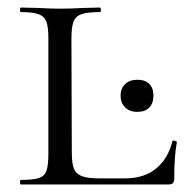

<svg xmlns="http://www.w3.org/2000/svg" viewBox="-20 -488 503 508"><path d="M243 -16H310Q362 -16 393.5 -42.5Q425 -69 436 -114Q436 -116 439 -116Q442 -116 445 -114.5Q448 -113 448 -112Q441 -76 441 -15Q441 -7 437.5 -3.5Q434 0 426 0H35Q33 0 33 -6Q33 -12 35 -12Q68 -12 83 -17Q98 -22 103 -36.5Q108 -51 108 -81V-387Q108 -417 102.5 -431Q97 -445 82 -450.5Q67 -456 35 -456Q33 -456 33 -462Q33 -468 35 -468L80 -467Q118 -465 139 -465Q164 -465 202 -467L244 -468Q247 -468 247 -462Q247 -456 244 -456Q211 -456 195.5 -450.5Q180 -445 174.5 -430.5Q169 -416 169 -386L170 -85Q170 -56 175.5 -42Q181 -28 196.5 -22Q212 -16 243 -16ZM299 -235Q299 -254 311 -265.5Q323 -277 343 -277Q364 -277 375 -266Q386 -255 386 -235Q386 -215 375 -203.5Q364 -192 343 -192Q323 -192 311 -204Q299 -216 299 -235Z"/></svg>

Font: Cormorant SC
Style: Regular
Weight: 400
Designer: Christian Thalmann (Catharsis Fonts)
Foundry: Catharsis Fonts
Version: Version 4.000